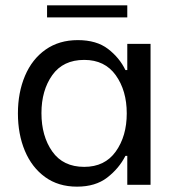

<svg xmlns="http://www.w3.org/2000/svg" viewBox="-20 -691 660 718"><path d="M47 -267Q47 -345 73.5 -407.5Q100 -470 150.5 -505.5Q201 -541 271 -541Q341 -541 384 -508Q427 -475 449 -429H456V-527H543V0H456V-108H449Q425 -61 381 -27Q337 7 268 7Q198 7 148.5 -29Q99 -65 73 -127Q47 -189 47 -267ZM454 -267Q454 -352 413 -409.5Q372 -467 295 -467Q216 -467 175.5 -410Q135 -353 135 -268Q135 -182 175.5 -124.5Q216 -67 295 -67Q372 -67 413 -124.5Q454 -182 454 -267ZM156 -671H456V-626H156Z"/></svg>

Font: Be Vietnam
Style: Regular
Weight: 400
Designer: Gabriel Lam
Foundry: TypeRant
Version: Version 4.000